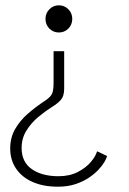

<svg xmlns="http://www.w3.org/2000/svg" viewBox="-20 -693 488 724"><path d="M198.5 11Q142.5 11 102 -7.2Q61.5 -25.5 40 -58Q18.5 -90.5 18.5 -133Q18.5 -174 36.8 -206Q55 -238 85 -264.2Q115 -290.5 151 -314Q171 -327.5 176.5 -340.2Q182 -353 182 -380.5V-500H222V-359Q222 -331 210 -317Q198 -303 175 -289Q151 -274 124.5 -252Q98 -230 79.8 -200.8Q61.5 -171.5 61.5 -135Q61.5 -82 100 -55.2Q138.5 -28.5 200.5 -28.5Q243 -28.5 274 -44.8Q305 -61 323.2 -83Q341.5 -105 346 -122.5L383.5 -105Q382 -96 373.5 -81.8Q365 -67.5 349.8 -51.5Q334.5 -35.5 312.5 -21.2Q290.5 -7 262.2 2Q234 11 198.5 11ZM202 -570.5Q181 -570.5 166.2 -585.2Q151.5 -600 151.5 -622Q151.5 -643 166.2 -658Q181 -673 202 -673Q223 -673 237.8 -658Q252.5 -643 252.5 -622Q252.5 -600 237.8 -585.2Q223 -570.5 202 -570.5Z"/></svg>

Font: League Spartan Thin ExtraLight
Style: Regular
Weight: 250
Version: Version 2.002